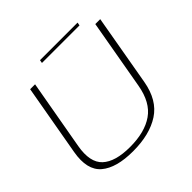

<svg xmlns="http://www.w3.org/2000/svg" viewBox="-188 -934 1117 1117"><g transform="rotate(-45 371.0 -375.0)"><path d="M296.5 4.5Q159.5 4.5 93.8 -51.2Q28 -107 50.5 -235L128 -674.5H168.5L92 -243Q71.5 -126.5 126 -76Q180.5 -25.5 301.5 -25.5Q423 -25.5 495.2 -75.8Q567.5 -126 588 -243L664 -674.5H704.5L627.5 -235Q605 -107 519.2 -51.2Q433.5 4.5 296.5 4.5ZM284.5 -734 288 -753.5H597L593.5 -734Z"/></g></svg>

Font: Anybody ExtraExpanded ExtraLight
Style: Italic
Weight: 200
Width: 8
Italic angle: -10°
Designer: Tyler Finck
Foundry: Etcetera Type Company
Version: Version 1.010; ttfautohint (v1.8.3) -l 8 -r 50 -G 200 -x 14 